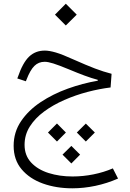

<svg xmlns="http://www.w3.org/2000/svg" viewBox="-20 -685 697 1030"><path d="M237.3 25.9 285.6 -22.5 333.5 25.9 285.6 74.2ZM392.1 25.9 440.4 -22 488.8 25.9 440.4 74.2ZM315.4 144.5 362.8 97.7 409.7 144.5 362.8 191.9ZM220.2 -413.6Q244.1 -413.6 278.8 -403.6Q313.5 -393.6 377 -364.7Q443.8 -335 489.3 -317.6Q534.7 -300.3 578.6 -289.1L573.2 -215.8Q513.2 -208.5 449 -191.7Q384.8 -174.8 324.7 -148.4Q264.6 -122.1 216.6 -86.7Q168.5 -51.3 140.1 -6.6Q111.8 38.1 111.8 91.8Q111.8 148.9 147 186.8Q182.1 224.6 240.7 243.2Q299.3 261.7 369.1 261.7Q425.3 261.7 481 250.5Q536.6 239.3 585.4 218.3L613.3 272.9Q554.2 298.8 491.7 312Q429.2 325.2 368.2 325.2Q281.7 325.2 210.2 299.6Q138.7 273.9 95.9 223.1Q53.2 172.4 53.2 97.2Q53.2 23.9 92.8 -34.7Q132.3 -93.3 198 -137Q263.7 -180.7 343.8 -209.5Q423.8 -238.3 504.4 -252V-256.8Q471.2 -265.6 434.1 -279.3Q397 -293 348.1 -313.5Q294.9 -335.4 266.1 -344.5Q237.3 -353.5 219.7 -353.5Q187 -353.5 164.6 -331.5Q142.1 -309.6 122.1 -257.3L118.7 -249L72.8 -264.2L76.2 -272.9Q102.1 -348.6 136 -381.1Q169.9 -413.6 220.2 -413.6ZM274.9 -606.4 333 -665 391.6 -606.4 333 -548.3Z"/></svg>

Font: Estedad-FD Light
Style: Regular
Weight: 300
Designer: Amin Abedi
Version: Version 7.3